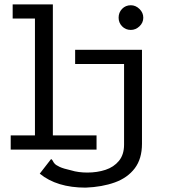

<svg xmlns="http://www.w3.org/2000/svg" viewBox="-20 -685 790 879"><path d="M29 0V-65H140V-600H38V-665H222V-65H422V0ZM579 -548Q555 -548 539 -564.5Q523 -581 523 -604Q523 -628 539 -644.5Q555 -661 579 -661Q601 -661 618.5 -644Q636 -627 636 -604Q636 -581 618.5 -564.5Q601 -548 579 -548ZM372 174Q240 174 162 110L214 43Q220 47 222 52Q224 57 230 64Q236 71 253 79Q270 87 306 95Q322 100 341 102.5Q360 105 380 105Q425 105 463 92.5Q501 80 524.5 51.5Q548 23 548 -23V-392H324V-457H630V-27Q630 42 597 85.5Q564 129 506 150Q448 171 372 174Z"/></svg>

Font: Inconsolata ExtraExpanded
Style: Regular
Weight: 400
Width: 8
Monospace: yes
Designer: Raph Levien, Cyreal, Brenton Simpson
Foundry: Raph Levien, Cyreal, Google
Version: Version 3.001; ttfautohint (v1.8.2.53-6de2)